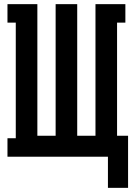

<svg xmlns="http://www.w3.org/2000/svg" viewBox="-20 -755 640 925"><path d="M500 150V0H16V-89H56V-646H16V-735H160V-101H248V-735H352V-101H440V-735H584V-646H544V-101H597V150Z"/></svg>

Font: Iosevka HT Extended
Style: Bold
Weight: 700
Width: 7
Monospace: yes
Designer: Belleve Invis
Foundry: Belleve Invis
Version: Version 32.3.0; ttfautohint (v1.8.4)